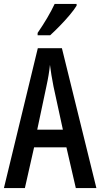

<svg xmlns="http://www.w3.org/2000/svg" viewBox="-20 -960 512 980"><path d="M367 0 319 -208H154L107 0H0L173 -714H296L472 0ZM253 -519Q241 -580 235 -629Q230 -579 217 -520L170 -298H301ZM371 -931Q359 -911 335 -882.5Q311 -854 284 -826.5Q257 -799 236 -780H172V-792Q227 -872 259 -940H371Z"/></svg>

Font: Noto Sans Thai Looped ExtraCondensed Medium
Style: Regular
Weight: 500
Width: 2
Designer: Sasikarn Vongin, Ben Mitchell
Foundry: The Fontpad Ltd
Version: Version 1.001; ttfautohint (v1.8.4.7-5d5b)